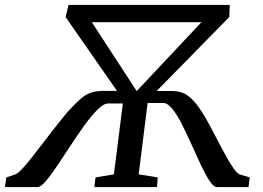

<svg xmlns="http://www.w3.org/2000/svg" viewBox="-57 -763 1074 783"><path d="M-37 0 -31 -39.5 6 -52Q15 -55 31 -71.8Q47 -88.5 67.5 -114.2Q88 -140 111 -170.2Q134 -200.5 157.8 -231Q181.5 -261.5 203.2 -288.2Q225 -315 243 -332.5Q262.5 -353 279.5 -366.2Q296.5 -379.5 316.8 -386Q337 -392.5 366 -392.5H420L210.5 -693.5L222.5 -743H880L878 -693.5L582 -392H642.5Q679.5 -392 703.8 -376.5Q728 -361 752.5 -327Q765.5 -309.5 780.5 -283.5Q795.5 -257.5 810.8 -228.2Q826 -199 841.5 -169.5Q857 -140 871.2 -115Q885.5 -90 897.8 -73.2Q910 -56.5 919.5 -52L961.5 -39.5L956.5 0H828Q814.5 0 798 -24.8Q781.5 -49.5 763 -88.5Q744.5 -127.5 725 -171.5Q705.5 -215.5 685.8 -254.5Q666 -293.5 646.5 -318.2Q627 -343 608.5 -343H545L508.5 -52L586 -39.5L583.5 0H328L332.5 -39.5L407.5 -52L444 -341H384.5Q365.5 -341 340.8 -316.2Q316 -291.5 288 -252.8Q260 -214 231.5 -170.5Q203 -127 177 -88Q151 -49 130 -24.5Q109 0 96 0ZM500.5 -391.5 764.5 -672.5H317.5Z"/></svg>

Font: Merriweather 20pt
Style: Italic
Weight: 400
Italic angle: -7.8°
Version: Version 2.101